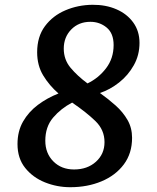

<svg xmlns="http://www.w3.org/2000/svg" viewBox="-20 -773 656 801"><path d="M273 8Q218 8 167.5 -12.2Q117 -32.5 85 -72.5Q53 -112.5 53 -172Q53 -225.5 76.2 -266Q99.5 -306.5 138.2 -335.5Q177 -364.5 224 -383Q186 -416 160.5 -457.8Q135 -499.5 135 -555Q135 -620 167.5 -663.8Q200 -707.5 252.8 -730Q305.5 -752.5 366 -753Q421.5 -753.5 465.8 -734.2Q510 -715 536 -679Q562 -643 562 -594Q562 -543 538.2 -500.8Q514.5 -458.5 476.8 -428.8Q439 -399 397 -385Q432 -360 462.5 -332.8Q493 -305.5 512 -272.5Q531 -239.5 531 -198Q531 -133 496.5 -87Q462 -41 403.5 -16.5Q345 8 273 8ZM345 -425Q391 -447 422.5 -488.2Q454 -529.5 454 -585Q454 -634 425 -658Q396 -682 357 -682Q308.5 -682 277.2 -650Q246 -618 246 -570Q246 -524.5 274.2 -490.5Q302.5 -456.5 345 -425ZM289 -66Q344.5 -66 380.2 -98.2Q416 -130.5 416 -180Q416 -231 378.5 -267.5Q341 -304 281 -345Q234 -320.5 201.5 -282.2Q169 -244 169 -186Q169 -133.5 202.5 -99.8Q236 -66 289 -66Z"/></svg>

Font: Merriweather Sans Italic
Style: Regular
Weight: 400
Italic angle: -7.5°
Designer: Eben Sorkin
Foundry: Eben Sorkin
Version: Version 1.008; ttfautohint (v1.7.19-72a1) -l 8 -r 50 -G 200 